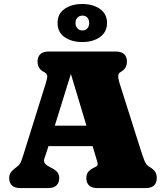

<svg xmlns="http://www.w3.org/2000/svg" viewBox="-20 -964 853 984"><path d="M190.5 -320H502.5V-215H190.5ZM283.5 -51Q283.5 -27.5 269.5 -13.8Q255.5 0 226 0H84.5Q55 0 41 -13.8Q27 -27.5 27 -51Q27 -66.5 33.8 -77.8Q40.5 -89 56 -101L67 -109.5Q76.5 -116.5 82.8 -126.2Q89 -136 100 -171L214.5 -537Q223 -563.5 222 -575.5Q221 -587.5 202 -597Q187 -605 179.8 -618Q172.5 -631 172.5 -649Q172.5 -672.5 186.5 -686.2Q200.5 -700 230 -700H573Q602.5 -700 616.5 -686.2Q630.5 -672.5 630.5 -649Q630.5 -629.5 622.2 -616.5Q614 -603.5 597.5 -594.5Q586.5 -588.5 586 -575.2Q585.5 -562 592 -540L697.5 -207Q712 -161.5 720.5 -140Q729 -118.5 745.5 -109Q767.5 -96 775.5 -83.2Q783.5 -70.5 783.5 -51Q783.5 -27.5 769.5 -13.8Q755.5 0 726 0H480Q450 0 436.2 -13.8Q422.5 -27.5 422.5 -51Q422.5 -69 430.8 -81Q439 -93 455.5 -101.5L471.5 -110Q483.5 -116.5 480.2 -129.2Q477 -142 468.5 -169L336 -609L350 -607L221.5 -193Q214 -169 208.5 -154.8Q203 -140.5 207.8 -130.5Q212.5 -120.5 234.5 -108.5L250.5 -100Q265.5 -92 274.5 -80.8Q283.5 -69.5 283.5 -51ZM401.5 -748.5Q348 -748.5 311.5 -773.5Q275 -798.5 275 -846.5Q275 -894 311.5 -918.8Q348 -943.5 401.5 -943.5Q456.5 -943.5 492.5 -918Q528.5 -892.5 528.5 -846.5Q528.5 -800 492.5 -774.2Q456.5 -748.5 401.5 -748.5ZM402.5 -884Q387 -884 377 -873.8Q367 -863.5 367 -846.5Q367 -829 377 -818.5Q387 -808 403 -808Q418.5 -808 427.8 -818.5Q437 -829 437 -846Q437 -863 427.8 -873.5Q418.5 -884 402.5 -884Z"/></svg>

Font: Fraunces SuperSoft 9pt
Style: Regular
Weight: 900
Version: Version 1.000;[b76b70a41]